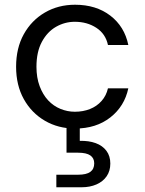

<svg xmlns="http://www.w3.org/2000/svg" viewBox="-20 -531 611 811"><path d="M297 12Q226 12 169.5 -21Q113 -54 80.5 -112.5Q48 -171 48 -249Q48 -328 80.5 -386.5Q113 -445 169.5 -478Q226 -511 297 -511Q386 -511 446 -465Q506 -419 522 -341H436Q426 -388 387 -413.5Q348 -439 296 -439Q254 -439 217 -418Q180 -397 157 -354.5Q134 -312 134 -249Q134 -203 147.5 -167Q161 -131 183.5 -107Q206 -83 235.5 -71Q265 -59 296 -59Q331 -59 360 -70.5Q389 -82 409 -104.5Q429 -127 436 -158H522Q506 -82 446 -35Q386 12 297 12ZM218 260V207H310Q345 207 361.5 195Q378 183 378 159Q378 137 361.5 125.5Q345 114 310 114H261V-6H317V64Q355 63 384 73.5Q413 84 429.5 106Q446 128 446 160Q446 191 430.5 213.5Q415 236 387.5 248Q360 260 325 260Z"/></svg>

Font: DM Sans 20pt
Style: Regular
Weight: 400
Version: Version 4.004;gftools[0.9.30]